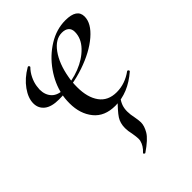

<svg xmlns="http://www.w3.org/2000/svg" viewBox="-192 -488 823 823"><g transform="rotate(-45 219.5 -76.5)"><path d="M117 -134Q117 -164 122 -185Q133 -239 168 -288.5Q203 -338 252.5 -368.5Q302 -399 356 -399Q426 -399 426 -352Q426 -311 379 -270.5Q332 -230 255.5 -204Q179 -178 97 -178Q52 -178 29.5 -196Q7 -214 7 -244Q7 -276 32 -311Q57 -346 100 -371Q101 -372 103 -372Q106 -372 108 -368.5Q110 -365 108 -363Q93 -348 83 -327.5Q73 -307 70 -287Q68 -273 68 -267Q68 -234 87 -214Q106 -194 145 -194Q193 -194 240.5 -212.5Q288 -231 319 -263.5Q350 -296 350 -335Q350 -353 339 -362.5Q328 -372 308 -372Q268 -372 237 -329Q206 -286 194 -218Q189 -193 189 -160Q189 -98 215.5 -61.5Q242 -25 294 -25Q345 -25 390 -58H391Q394 -58 396.5 -55Q399 -52 397 -49Q327 12 249 12Q184 12 150.5 -29.5Q117 -71 117 -134ZM195 246Q192 246 189.5 243Q187 240 190 238Q212 218 218 193Q219 189 219 181Q219 171 215 147Q210 127 210 109Q210 79 224 57.5Q238 36 280 -6Q281 -7 283 -7Q286 -7 288 -4.5Q290 -2 289 1Q277 18 272 32.5Q267 47 267 65Q267 84 272 106Q276 128 276 140Q276 161 261 186.5Q246 212 196 246Z"/></g></svg>

Font: Cormorant Infant Medium
Style: Italic
Weight: 500
Italic angle: -10°
Designer: Christian Thalmann (Catharsis Fonts)
Foundry: Catharsis Fonts
Version: Version 4.000